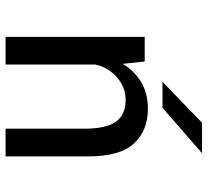

<svg xmlns="http://www.w3.org/2000/svg" viewBox="-48 -698 746 690"><g transform="rotate(90 325.0 -353.0)"><path d="M112.5 0V-500H201L209.5 -420.5Q232 -460 272.8 -485.8Q313.5 -511.5 371 -511.5Q449 -511.5 495.5 -461.5Q542 -411.5 542 -297.5V0H442.5V-282.5Q442.5 -362 417.2 -396.8Q392 -431.5 339 -431.5Q293.5 -431.5 257.8 -400.2Q222 -369 212 -323V0ZM367.5 -564H274L421 -706H530.5Z"/></g></svg>

Font: Trispace
Style: Regular
Weight: 400
Designer: Tyler Finck
Foundry: Etcetera Type Company
Version: Version 1.210; ttfautohint (v1.8.3)